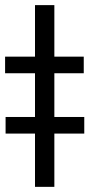

<svg xmlns="http://www.w3.org/2000/svg" viewBox="-52 -726 348 746"><path d="M159.2 0H84V-706.1H159.2ZM-32.2 -505.9H273.4V-441.4H-32.2ZM-30.3 -271.5H275.4V-207H-30.3Z"/></svg>

Font: Pretendard JP Variable
Style: Regular
Weight: 400
Designer: Base glyphs from Inter by Rasmus Andersson; Hangul glyphs from Noto Sans CJK(Source Han Sans) by Jang Soo-young and Kang
Foundry: Kil Hyung-jin
Version: Version 1.307;Glyphs 3.2 (3192)